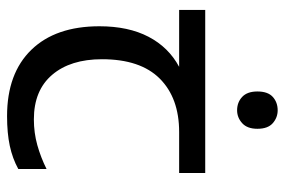

<svg xmlns="http://www.w3.org/2000/svg" viewBox="-148 -628 787 530"><g transform="rotate(90 245.0 -363.5)"><path d="M285 -737Q305 -737 320.5 -723.5Q336 -710 336 -681Q336 -653 320.5 -639Q305 -625 285 -625Q263 -625 248 -639Q233 -653 233 -681Q233 -710 248 -723.5Q263 -737 285 -737ZM301 10Q183 10 118 -57Q53 -124 53 -245Q53 -325 82 -380.5Q111 -436 165 -465H8V-537H458V-465H345Q251 -465 197.5 -411.5Q144 -358 144 -252Q144 -165 187 -114.5Q230 -64 310 -64Q347 -64 381 -73.5Q415 -83 447 -99V-21Q418 -5 383 2.5Q348 10 301 10Z"/></g></svg>

Font: korean115
Style: Regular
Weight: 400
Designer: Monotype Design Team
Foundry: Monotype Imaging Inc.
Version: Version 2.013